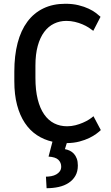

<svg xmlns="http://www.w3.org/2000/svg" viewBox="-20 -741 582 1008"><path d="M509.3 -58.1Q501 -49.8 485.8 -38.6Q470.7 -27.3 448.7 -16.6Q426.8 -5.9 397.2 2Q367.7 9.8 330.6 10.3L320.8 42Q334.5 44.4 346.7 50.3Q358.9 56.2 368.2 66.4Q377.4 76.7 383.1 91.8Q388.7 106.9 388.7 127.9Q388.7 159.7 375.7 182.1Q362.8 204.6 340.3 219.2Q317.9 233.9 288.1 240.5Q258.3 247.1 224.6 247.1L221.2 186.5Q234.9 186.5 249.3 183.8Q263.7 181.2 275.1 174.8Q286.6 168.5 293.9 158.4Q301.3 148.4 301.3 133.8Q301.3 112.8 286.6 98.1Q272 83.5 234.9 81.1L255.4 2.9Q210.4 -7.3 173.6 -31.7Q136.7 -56.2 110.4 -95.7Q84 -135.3 69.6 -189.7Q55.2 -244.1 55.2 -314.5V-365.2Q55.2 -449.2 72.5 -515.4Q89.8 -581.5 123.8 -627.2Q157.7 -672.9 207.8 -697Q257.8 -721.2 323.2 -721.2Q361.8 -721.2 392.3 -713.6Q422.9 -706.1 445.6 -695.3Q468.3 -684.6 483.6 -672.9Q499 -661.1 507.8 -652.8L469.7 -579.1Q460 -586.9 445.6 -596.2Q431.2 -605.5 412.8 -613.3Q394.5 -621.1 373 -626.2Q351.6 -631.3 328.1 -631.3Q293.5 -631.3 263.7 -616.9Q233.9 -602.5 212.2 -573.5Q190.4 -544.4 178.2 -500.2Q166 -456.1 166 -396.5V-332Q166 -267.6 178 -219.7Q189.9 -171.9 211.9 -140.4Q233.9 -108.9 264.4 -93.5Q294.9 -78.1 332 -78.1Q355 -78.1 376 -83.5Q397 -88.9 415 -96.7Q433.1 -104.5 447.3 -113.5Q461.4 -122.6 470.7 -130.9Z"/></svg>

Font: Ufes Sans Medium
Style: Regular
Weight: 500
Designer: Ricardo Esteves & Filipe Motta
Foundry: ProDesignUfes - Ricardo Esteves, Filipe Motta (This is a derivative work, based on Roboto family, by Christian Robertson
Version: Version 2.0